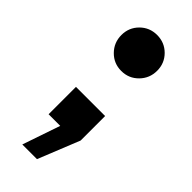

<svg xmlns="http://www.w3.org/2000/svg" viewBox="-224 -563 759 759"><g transform="rotate(45 155.5 -183.5)"><path d="M156 -324Q114 -324 85 -353.5Q56 -383 56 -425Q56 -467 85 -496Q114 -525 156 -525Q198 -525 227 -496Q256 -467 256 -425Q256 -383 227 -353.5Q198 -324 156 -324ZM85 158 139 0H74V-153H237V-16L167 158Z"/></g></svg>

Font: Txt Sans
Style: Bold
Weight: 700
Designer: Open Source
Foundry: XRLN
Version: Version 1.0